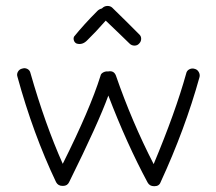

<svg xmlns="http://www.w3.org/2000/svg" viewBox="-20 -630 745 661"><path d="M197 10H195Q180 10 173 -3Q94 -169 40 -366Q37 -375 42 -383.5Q47 -392 57 -394Q66 -397 74.5 -392.5Q83 -388 85 -378Q135 -203 196 -66Q290 -254 326 -369Q327 -376 335 -380.5Q343 -385 352 -384Q372 -388 379 -370Q434 -211 509 -65Q584 -244 621 -377Q623 -387 632 -391.5Q641 -396 650 -393Q659 -391 664 -382.5Q669 -374 667 -365Q617 -185 533 -3Q528 11 512 11H510Q495 11 488 -2Q416 -136 353 -301Q319 -207 218 -3Q212 10 197 10ZM244 -480Q237 -483 234.5 -490.5Q232 -498 235 -504Q269 -546 314 -591Q320 -598 331 -601L332 -602Q339 -609 349 -609.5Q359 -610 366 -604Q384 -587 416 -555Q448 -523 459 -512Q466 -506 466 -496.5Q466 -487 459 -480Q453 -473 443 -473Q433 -473 426 -480Q422 -484 391.5 -513.5Q361 -543 344 -559Q308 -518 281 -492Q264 -474 244 -480Z"/></svg>

Font: Hoogli
Style: Regular
Weight: 400
Designer: Anand Singh Naorem
Foundry: Brand New Type
Version: Version 1.00 b007